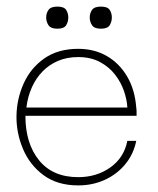

<svg xmlns="http://www.w3.org/2000/svg" viewBox="-20 -552 479 582"><path d="M217 10Q154 10 112 -21Q70 -52 49.5 -101Q29 -150 30 -202Q31 -253 52 -299.5Q73 -346 114.5 -375Q156 -404 217 -404Q266 -404 304 -382Q342 -360 365.5 -320Q389 -280 393 -226Q394 -220 394 -213.5Q394 -207 394 -201H57Q57 -117 98.5 -66Q140 -15 217 -15Q273 -15 314.5 -44.5Q356 -74 366 -125H393Q385 -85 360 -54.5Q335 -24 298 -7Q261 10 217 10ZM60 -226H366Q365 -249 356 -275.5Q347 -302 329 -325.5Q311 -349 283 -364Q255 -379 217 -379Q183 -379 156 -367.5Q129 -356 109 -335.5Q89 -315 76.5 -287Q64 -259 60 -226ZM154 -465Q134 -465 127 -475.5Q120 -486 120 -499Q120 -512 127 -522Q134 -532 154 -532Q174 -532 180.5 -522Q187 -512 187 -499Q187 -486 180.5 -475.5Q174 -465 154 -465ZM286 -465Q266 -465 259 -475.5Q252 -486 252 -499Q252 -512 259 -522Q266 -532 286 -532Q306 -532 312.5 -522Q319 -512 319 -499Q319 -486 312.5 -475.5Q306 -465 286 -465Z"/></svg>

Font: Darker Grotesque Light
Style: Regular
Weight: 300
Designer: Gabriel Lam
Foundry: TypeRant
Version: Version 1.000;gftools[0.9.28]